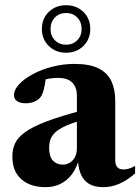

<svg xmlns="http://www.w3.org/2000/svg" viewBox="-20 -722 550 754"><path d="M304.5 -289 306 -251Q264 -239.5 237.8 -227.5Q211.5 -215.5 197.5 -202.5Q183.5 -189.5 178.2 -174.5Q173 -159.5 173 -141.5Q173 -107 187.8 -91.2Q202.5 -75.5 226 -75.5Q242 -75.5 254.8 -83.5Q267.5 -91.5 274.8 -106Q282 -120.5 282 -140V-345.5Q282 -378.5 264.2 -397.2Q246.5 -416 208 -416Q191 -416 174.5 -413.5Q158 -411 145 -406L163.5 -438.5Q159.5 -408 155.8 -388.2Q152 -368.5 147.8 -357Q143.5 -345.5 137.5 -338.5Q129.5 -329 114.5 -322.8Q99.5 -316.5 82 -316.5Q59 -316.5 47 -324.8Q35 -333 35 -348Q35 -369.5 55.2 -391.2Q75.5 -413 109.8 -431.2Q144 -449.5 186.2 -460.2Q228.5 -471 272.5 -471Q333 -471 368 -453Q403 -435 417.8 -402.5Q432.5 -370 432.5 -326.5V-93.5Q432.5 -81 436.2 -72.8Q440 -64.5 447 -60.5Q454 -56.5 464.5 -56.5Q475 -56.5 486.5 -59.8Q498 -63 510.5 -70.5V-41Q480 -14 449 -0.5Q418 13 386 13Q350.5 13 328.8 -0.5Q307 -14 296.8 -39.5Q286.5 -65 285.5 -101H291Q281.5 -63 262.5 -37.8Q243.5 -12.5 217.2 0.2Q191 13 159 13Q99.5 13 64 -18Q28.5 -49 28.5 -107.5Q28.5 -136.5 39.5 -159.8Q50.5 -183 80 -204Q109.5 -225 163.8 -245.5Q218 -266 304.5 -289ZM239.5 -701.5Q280.5 -701.5 307.5 -675.2Q334.5 -649 334.5 -608Q334.5 -568 307.5 -541.5Q280.5 -515 239.5 -515Q198.5 -515 171.5 -541.5Q144.5 -568 144.5 -608.5Q144.5 -649 171.5 -675.2Q198.5 -701.5 239.5 -701.5ZM239.5 -546.5Q266 -546.5 283.2 -563.8Q300.5 -581 300.5 -608.5Q300.5 -636 283.2 -653.5Q266 -671 239.5 -671Q213 -671 195.8 -653.5Q178.5 -636 178.5 -608Q178.5 -581 195.8 -563.8Q213 -546.5 239.5 -546.5Z"/></svg>

Font: Newsreader 36pt
Style: Bold
Weight: 700
Designer: Hugues Gentile
Foundry: Production Type
Version: Version 1.003